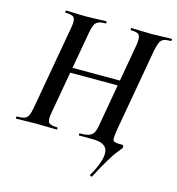

<svg xmlns="http://www.w3.org/2000/svg" viewBox="-118 -727 941 1022"><g transform="rotate(15 352.0 -215.5)"><path d="M482 193Q481 195 475 193Q469 191 470 187Q495 143 507 108Q519 73 516.5 49Q514 25 494 12.5Q474 0 435 0H359Q357 0 357 -6Q357 -12 359 -12Q392 -12 409.5 -18Q427 -24 435.5 -39Q444 -54 448 -81L529 -542Q536 -584 527.5 -598.5Q519 -613 481 -613Q478 -613 478 -619Q478 -625 481 -625Q503 -625 531.5 -623.5Q560 -622 591 -622Q622 -622 651 -623.5Q680 -625 702 -625Q704 -625 704 -619Q704 -613 702 -613Q676 -613 662 -607.5Q648 -602 641 -587Q634 -572 628 -544L546 -81Q541 -47 541 -32.5Q541 -18 552.5 -15Q564 -12 592 -12Q598 -12 600 -8Q602 -4 601 1Q600 6 594 12.5Q588 19 574.5 36.5Q561 54 538.5 91Q516 128 482 193ZM13 0Q10 0 10 -6Q10 -12 13 -12Q40 -12 54 -17Q68 -22 75.5 -37Q83 -52 88 -81L170 -544Q178 -586 168 -599.5Q158 -613 120 -613Q118 -613 118 -619Q118 -625 120 -625Q143 -625 170.5 -623.5Q198 -622 229 -622Q261 -622 290.5 -623.5Q320 -625 342 -625Q344 -625 344 -619Q344 -613 342 -613Q315 -613 301 -607Q287 -601 280 -585.5Q273 -570 268 -542L186 -81Q178 -38 187.5 -25Q197 -12 235 -12Q238 -12 238 -6Q238 0 235 0Q213 0 184 -1Q155 -2 122 -2Q91 -2 63 -1Q35 0 13 0ZM164 -311 167 -339H550L547 -311Z"/></g></svg>

Font: Cormorant Infant Light
Style: Italic
Weight: 300
Italic angle: -10°
Designer: Christian Thalmann (Catharsis Fonts)
Foundry: Catharsis Fonts
Version: Version 4.001